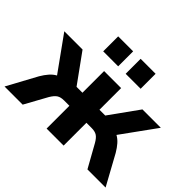

<svg xmlns="http://www.w3.org/2000/svg" viewBox="-162 -960 1197 1197"><g transform="rotate(45 436.5 -361.0)"><path d="M-9 0 98 -197Q115 -226 133.5 -247Q152 -268 174 -280L11 -507H172L310 -316H362V-507H512V-316H563L700 -507H862L698 -280Q720 -268 738.5 -247Q757 -226 774 -197L882 0H722L639 -149Q622 -179 604.5 -190Q587 -201 558 -201H512V0H362V-201H315Q286 -201 268.5 -190Q251 -179 233 -149L151 0ZM469 -590V-722H601V-590ZM271 -590V-722H403V-590Z"/></g></svg>

Font: Mulish ExtraBold
Style: Regular
Weight: 800
Designer: Vernon Adams
Foundry: Vernon Adams
Version: Version 3.603; ttfautohint (v1.8.3)